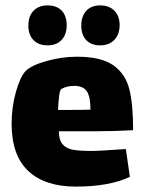

<svg xmlns="http://www.w3.org/2000/svg" viewBox="-20 -679 532 711"><path d="M413 -125Q422 -125 446 -127L461 -24Q384 12 261 12Q146 12 84.5 -46Q23 -104 23 -221Q23 -281 38.5 -337Q54 -393 74 -415Q95 -437 152 -453Q209 -469 265 -469Q355 -469 400 -437Q445 -405 459 -348.5Q473 -292 473 -197Q405 -193 340 -193H198Q198 -161 211.5 -145Q225 -129 250 -124.5Q275 -120 320 -120Q345 -120 413 -125ZM195 -272H247Q294 -272 315 -273Q315 -321 301.5 -341Q288 -361 255 -361Q228 -361 208 -350Q202 -347 199 -324Q196 -301 195 -272ZM156 -511Q123 -511 104 -530.5Q85 -550 85 -584Q85 -619 104 -639Q123 -659 156 -659Q190 -659 208.5 -639.5Q227 -620 227 -586Q227 -551 208 -531Q189 -511 156 -511ZM351 -511Q318 -511 299.5 -530.5Q281 -550 281 -584Q281 -619 299.5 -639Q318 -659 351 -659Q384 -659 403.5 -639.5Q423 -620 423 -586Q423 -552 403.5 -531.5Q384 -511 351 -511Z"/></svg>

Font: Lalezar
Style: Regular
Weight: 400
Designer: Borna Izadpanah
Foundry: Borna Izadpanah
Version: Version 1.004